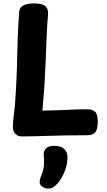

<svg xmlns="http://www.w3.org/2000/svg" viewBox="-20 -795 625 1126"><path d="M92.8 -727Q94.8 -753.4 119.3 -764.2Q143.8 -775 177.1 -775Q227.4 -775 245.6 -759.1Q263.8 -743.1 261.8 -712.6Q255.8 -640.4 253.2 -574.6Q250.6 -508.7 248.1 -442.2Q245.6 -375.8 241.1 -303.6Q236.6 -231.3 228.6 -146.3Q276.6 -147.3 311.8 -148.3Q347 -149.3 375.6 -150.8Q404.2 -152.3 431.6 -153.3Q459 -154.3 491.6 -154.3Q520.4 -154.3 536.8 -140.3Q553.2 -126.3 553.2 -83.6Q553.2 -34.3 537.6 -18.2Q522 -2 493.1 -2Q423.7 -2 369 -1Q314.3 0 268.8 1.5Q223.3 3 184.1 4Q144.9 5 105.9 5Q83.9 5 69.7 -10.5Q55.6 -26 55.6 -48Q55.6 -71 58.1 -96.5Q60.6 -122 64.1 -146.5Q67.6 -171 68.6 -192Q78.6 -333 81.1 -470.3Q83.6 -607.7 92.8 -727ZM236.6 115.1Q234.6 91.1 249.6 75.7Q264.6 60.3 297.4 60.3Q338.1 60.3 356.4 78.4Q374.7 96.4 375.4 121.6Q376.4 155.3 366.7 187.8Q357 220.3 341.9 246.4Q326.9 272.6 310.6 288Q296.1 302 286.9 306.4Q277.8 310.9 263 310.9Q244.7 310.9 228.6 300.1Q212.6 289.3 212.6 271.2Q212.6 261.7 216.1 250.8Q219.7 239.9 225.4 225.2Q236.4 197.8 237.9 171.9Q239.3 146.1 236.6 115.1Z"/></svg>

Font: Playpen Sans Thai
Style: Regular
Weight: 400
Designer: Sirin Gunkloy, Laura Meseguer, Veronika Burian, José Scaglione
Foundry: TypeTogether
Version: Version 2.000